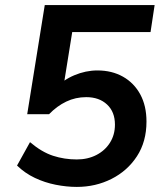

<svg xmlns="http://www.w3.org/2000/svg" viewBox="-20 -725 640 755"><path d="M282 10Q242 10 199 1.5Q156 -7 117 -25.5Q78 -44 47 -74L98 -166Q144 -127 188.5 -112.5Q233 -98 282 -98Q325 -98 359 -115.5Q393 -133 412.5 -164Q432 -195 432 -235Q432 -285 401 -314Q370 -343 319 -343Q277 -343 240.5 -325.5Q204 -308 173 -276H87L156 -705H588L572 -599H264L228 -375H195Q227 -410 272 -429Q317 -448 363 -448Q420 -448 463.5 -423.5Q507 -399 531.5 -354Q556 -309 556 -247Q556 -168 518.5 -110.5Q481 -53 418.5 -21.5Q356 10 282 10Z"/></svg>

Font: Nunito Sans 12pt
Style: Bold Italic
Weight: 700
Italic angle: -9°
Designer: Vernon Adams
Foundry: Vernon Adams
Version: Version 3.101;gftools[0.9.27]